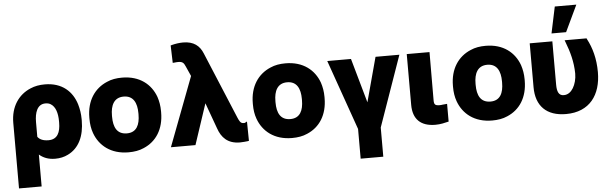

<svg xmlns="http://www.w3.org/2000/svg" viewBox="-56 -989 4462 1403"><g transform="rotate(-5 2174.5 -288.0)"><path d="M32 203H198V-31C227 -6 264 10 315 10C350 10 381 3 409 -11C492 -51 532 -138 532 -251V-261C532 -301 526 -337 516 -371C487 -466 414 -538 285 -538C247 -538 212 -532 180 -518C91 -481 32 -397 32 -278ZM198 -161V-269C198 -338 218 -399 278 -399C294 -399 306 -396 317 -389C351 -368 366 -321 366 -260V-251C366 -180 344 -129 278 -129C238 -129 213 -141 198 -161Z M589 -259C589 -221 594 -186 606 -153C640 -59 723 10 853 10C894 10 932 4 965 -11C1058 -50 1115 -137 1115 -260V-269C1115 -307 1109 -342 1098 -375C1064 -469 982 -538 852 -538C811 -538 774 -532 741 -517C648 -478 589 -391 589 -268ZM755 -259V-269C755 -343 781 -399 852 -399C923 -399 949 -344 949 -269V-259C949 -184 924 -129 853 -129C780 -129 755 -183 755 -259Z M1164 0H1344L1443 -298L1512 -108C1535 -41 1579 9 1670 9H1671C1693 8 1711 7 1725 5L1736 3L1734 -139L1717 -130H1706C1686 -130 1677 -150 1667 -173L1463 -662C1440 -719 1397 -755 1319 -755C1290 -755 1261 -750 1237 -744L1227 -741L1231 -613L1244 -614C1254 -615 1261 -616 1271 -616C1302 -616 1312 -606 1323 -580L1356 -506Z M1788 -259C1788 -221 1793 -186 1805 -153C1839 -59 1922 10 2052 10C2093 10 2131 4 2164 -11C2257 -50 2314 -137 2314 -260V-269C2314 -307 2308 -342 2297 -375C2263 -469 2181 -538 2051 -538C2010 -538 1973 -532 1940 -517C1847 -478 1788 -391 1788 -268ZM1954 -259V-269C1954 -343 1980 -399 2051 -399C2122 -399 2148 -344 2148 -269V-259C2148 -184 2123 -129 2052 -129C1979 -129 1954 -183 1954 -259Z M2357 -528 2538 -14V204H2704V-10L2886 -528H2711L2623 -202L2531 -528Z M2940 -155C2940 -51 2996 5 3104 5C3144 5 3171 -3 3202 -10V-140L3169 -137C3162 -136 3156 -135 3148 -135C3114 -135 3106 -143 3106 -175L3107 -528H2940Z M3256 -259C3256 -221 3261 -186 3273 -153C3307 -59 3390 10 3520 10C3561 10 3599 4 3632 -11C3725 -50 3782 -137 3782 -260V-269C3782 -307 3776 -342 3765 -375C3731 -469 3649 -538 3519 -538C3478 -538 3441 -532 3408 -517C3315 -478 3256 -391 3256 -268ZM3422 -259V-269C3422 -343 3448 -399 3519 -399C3590 -399 3616 -344 3616 -269V-259C3616 -184 3591 -129 3520 -129C3447 -129 3422 -183 3422 -259Z M3842 -206C3842 -68 3919 10 4062 10C4236 10 4320 -109 4320 -275C4320 -374 4297 -455 4262 -521L4259 -528H4098L4104 -512C4131 -442 4153 -366 4154 -279C4154 -239 4143 -200 4127 -174C4112 -150 4091 -129 4057 -129C4020 -129 4008 -160 4008 -210V-528H3842ZM4007 -586H4114L4206 -780H4048Z"/></g></svg>

Font: Asimov Pro
Style: Ult
Weight: 900
Designer: Google
Version: Version 2.000980; 2014